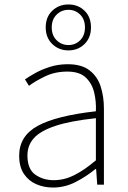

<svg xmlns="http://www.w3.org/2000/svg" viewBox="-20 -828 576 861"><path d="M218 13Q177 13 142.5 -2Q108 -17 87 -48.5Q66 -80 66 -130Q66 -218 149 -263.5Q232 -309 410 -329Q412 -372 402.5 -412.5Q393 -453 365 -480Q337 -507 282 -507Q226 -507 181 -485Q136 -463 110 -443L92 -472Q109 -484 137.5 -500Q166 -516 203.5 -528Q241 -540 284 -540Q346 -540 381.5 -512.5Q417 -485 431.5 -440Q446 -395 446 -341V0H416L411 -70H408Q368 -37 319.5 -12Q271 13 218 13ZM221 -20Q268 -20 313 -42.5Q358 -65 410 -109V-298Q296 -286 228.5 -263.5Q161 -241 132 -208.5Q103 -176 103 -131Q103 -70 138 -45Q173 -20 221 -20ZM287 -602Q244 -602 214.5 -630.5Q185 -659 185 -705Q185 -752 214.5 -780Q244 -808 287 -808Q330 -808 359 -780Q388 -752 388 -705Q388 -659 359 -630.5Q330 -602 287 -602ZM287 -626Q318 -626 339.5 -647.5Q361 -669 361 -705Q361 -741 339.5 -762.5Q318 -784 287 -784Q256 -784 234 -762.5Q212 -741 212 -705Q212 -669 234 -647.5Q256 -626 287 -626Z"/></svg>

Font: Noto Sans TC
Style: Regular
Weight: 100
Designer: Ryoko NISHIZUKA 西塚涼子 (kana, bopomofo & ideographs); Paul D. Hunt (Latin, Greek & Cyrillic); Sandoll Communications 산돌커뮤니
Foundry: Adobe
Version: Version 2.004;hotconv 1.0.118;makeotfexe 2.5.65603